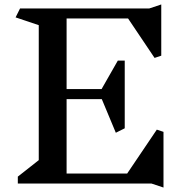

<svg xmlns="http://www.w3.org/2000/svg" viewBox="-20 -824 854 862"><path d="M660 0H60V-31L154 -105V-711L50 -746L70 -786H650L704 -804V-574L674 -564L555 -741H279V-424H436L509 -552H540V-248L500 -228L437 -379H279V-45H551L684 -242L714 -232V18Z"/></svg>

Font: Inknut
Style: Antiqua
Weight: 400
Designer: Claus Eggers Srensen
Foundry: Claus Eggers Srensen
Version: Version 1.000; ttfautohint (v1.2) -l 7 -r 28 -G 50 -x 13 -D 